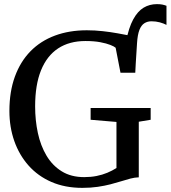

<svg xmlns="http://www.w3.org/2000/svg" viewBox="-20 -898 826 929"><path d="M634 -546 599.5 -579 590 -698Q603 -764.5 624.5 -804Q646 -843.5 674.8 -860.8Q703.5 -878 739 -878Q755 -878 765.8 -875.8Q776.5 -873.5 785.5 -870V-777.5Q772.5 -784.5 753.5 -789.8Q734.5 -795 713 -795Q693.5 -795 678.5 -785.5Q663.5 -776 654.5 -753Q645.5 -730 643 -688.5ZM378.5 11Q294.5 11 229 -17.5Q163.5 -46 118.2 -97Q73 -148 49.2 -215.5Q25.5 -283 25.5 -361Q25.5 -454.5 52 -527.2Q78.5 -600 127.5 -650Q176.5 -700 245.8 -725.8Q315 -751.5 400 -751.5Q439.5 -751.5 477.2 -747.2Q515 -743 548 -737Q581 -731 605.8 -726.2Q630.5 -721.5 643.5 -720.5L634.5 -546H563L539.5 -667Q533 -673 514.2 -680.5Q495.5 -688 465.2 -693.8Q435 -699.5 393.5 -699.5Q315.5 -699.5 261.2 -663.8Q207 -628 178.5 -557.8Q150 -487.5 150 -383Q150 -316 163.2 -254.5Q176.5 -193 205 -145Q233.5 -97 278.8 -69Q324 -41 387.5 -41Q419.5 -41 447.2 -46.5Q475 -52 499 -62Q523 -72 543.5 -85V-308L418.5 -318.5V-375.5H709V-318.5L651.5 -309V-40Q632 -39.5 611.2 -34Q590.5 -28.5 566.5 -21Q542.5 -13.5 514.5 -6.2Q486.5 1 452.8 6Q419 11 378.5 11Z"/></svg>

Font: Merriweather 24pt
Style: Regular
Weight: 400
Designer: Eben Sorkin
Foundry: Eben Sorkin
Version: Version 2.100